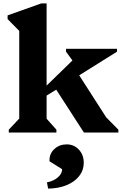

<svg xmlns="http://www.w3.org/2000/svg" viewBox="-20 -785 733 1137"><path d="M32 0V-17L94 -83V-602L25 -672V-694L225 -765H256V-278L409 -427L371 -479V-496H673V-479L449 -339L609 -90L681 -17V0H477L313 -254L256 -219V-82L314 -17V0ZM265 332 258 295Q298 287 323 265Q348 243 348 217L273 170V164Q273 124 302.5 97Q332 70 375 70Q418 70 447 101Q476 132 476 179Q476 223 449 257.5Q422 292 374.5 311.5Q327 331 265 332Z"/></svg>

Font: Platypi
Style: Bold
Weight: 700
Designer: David Sargent
Foundry: Bolt Cutter Type
Version: Version 1.200; ttfautohint (v1.8.4.7-5d5b)